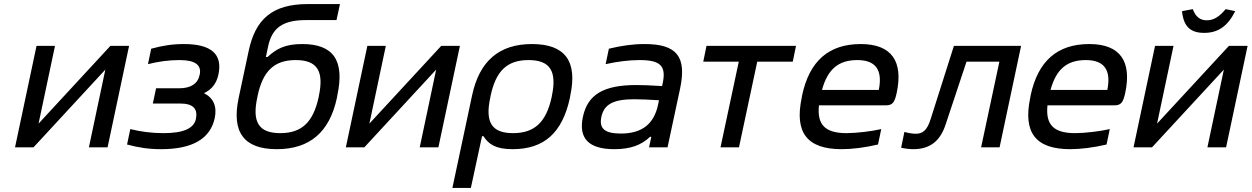

<svg xmlns="http://www.w3.org/2000/svg" viewBox="-20 -726 6167 946"><path d="M54 0H145L499 -383L418 0H510L616 -500H524L170 -117L251 -500H160Z M862 -291H749L733 -216H866C930 -216 956 -192 945 -139C935 -93 883 -70 786 -70C728 -70 674 -77 622 -90L606 -14C661 1 712 9 774 9C928 9 1016 -42 1038 -144C1050 -202 1032 -243 985 -267C1024 -285 1047 -316 1056 -358C1078 -459 1021 -509 886 -509C829 -509 780 -501 725 -486L709 -410C761 -423 811 -430 865 -430C941 -430 974 -406 964 -358C955 -314 921 -291 862 -291Z M1640 -244 1642 -256C1679 -428 1623 -509 1469 -509C1384 -509 1341 -485 1298 -445H1290L1301 -497C1320 -587 1371 -627 1487 -627H1638L1655 -706H1497C1322 -706 1238 -632 1205 -474L1156 -244C1120 -75 1181 9 1344 9C1506 9 1604 -75 1640 -244ZM1248 -247 1249 -253C1275 -376 1331 -430 1437 -430C1543 -430 1577 -376 1551 -253L1550 -247C1523 -124 1467 -70 1361 -70C1255 -70 1221 -124 1248 -247Z M1684 0H1775L2129 -383L2048 0H2140L2246 -500H2154L1800 -117L1881 -500H1790Z M2788 -244 2790 -256C2826 -425 2764 -509 2601 -509C2439 -509 2342 -425 2306 -256L2209 200H2300L2355 -55H2362C2388 -15 2422 9 2506 9C2661 9 2751 -72 2788 -244ZM2396 -247 2397 -253C2423 -376 2478 -430 2584 -430C2690 -430 2725 -376 2699 -253L2698 -247C2671 -124 2614 -70 2508 -70C2402 -70 2369 -124 2396 -247Z M3156 -509C3098 -509 3042 -501 2980 -486L2964 -410C3023 -423 3081 -430 3131 -430C3232 -430 3264 -403 3245 -315L3242 -302C3182 -306 3140 -307 3115 -307C2952 -307 2875 -259 2852 -150C2829 -42 2883 9 3007 9C3086 9 3140 -11 3183 -52H3189L3178 0H3269L3331 -290C3364 -447 3315 -509 3156 -509ZM2943 -150C2956 -212 3002 -237 3105 -237C3134 -237 3183 -235 3227 -232L3222 -209C3202 -115 3143 -68 3039 -68C2959 -68 2931 -93 2943 -150Z M3530 0H3621L3711 -422H3886L3902 -500H3461L3445 -422H3620Z M4398 -268C4431 -422 4375 -509 4221 -509C4063 -509 3968 -425 3932 -256L3930 -244C3894 -73 3956 9 4127 9C4179 9 4243 1 4306 -14L4322 -90C4275 -79 4199 -70 4151 -70C4046 -70 4005 -111 4015 -207H4345C4378 -207 4388 -222 4398 -268ZM4030 -283C4058 -385 4111 -430 4204 -430C4297 -430 4329 -379 4310 -283Z M4640 -115 4742 -422H4904L4814 0H4905L5011 -500H4680L4565 -138C4548 -84 4526 -67 4492 -67C4478 -67 4457 -70 4436 -76L4420 2C4437 6 4463 9 4480 9C4565 9 4614 -34 4640 -115Z M5524 -268C5557 -422 5501 -509 5347 -509C5189 -509 5094 -425 5058 -256L5056 -244C5020 -73 5082 9 5253 9C5305 9 5369 1 5432 -14L5448 -90C5401 -79 5325 -70 5277 -70C5172 -70 5131 -111 5141 -207H5471C5504 -207 5514 -222 5524 -268ZM5156 -283C5184 -385 5237 -430 5330 -430C5423 -430 5455 -379 5436 -283Z M5565 0H5656L6010 -383L5929 0H6021L6127 -500H6035L5681 -117L5762 -500H5671ZM5804 -671 5857 -681C5871 -643 5893 -626 5926 -626C5960 -626 5987 -643 6019 -681L6066 -671C6029 -597 5982 -564 5913 -564C5844 -564 5811 -597 5804 -671Z"/></svg>

Font: LT Wave Text Italic
Style: Regular
Weight: 400
Designer: Daniel Lyons
Version: Version 2.5 (Glyphs App)